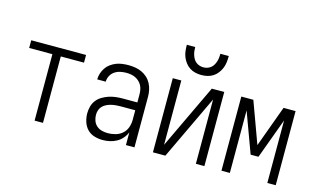

<svg xmlns="http://www.w3.org/2000/svg" viewBox="-92 -1048 2184 1326"><g transform="rotate(15 1000.0 -385.0)"><path d="M220 0V-475H54V-530H446V-475H280V0Z M708 8Q677 8 647.5 -1Q618 -10 597.5 -31.5Q577 -53 567.5 -83Q558 -113 558 -143Q558 -168 564.5 -192.5Q571 -217 586.5 -237Q602 -257 624 -270Q646 -283 669.5 -291Q693 -299 718 -302Q743 -305 768 -305H873V-362Q873 -378 870 -394.5Q867 -411 859.5 -425.5Q852 -440 839.5 -451.5Q827 -463 812.5 -470Q798 -477 781.5 -480Q765 -483 748 -483Q726 -483 704.5 -478.5Q683 -474 664.5 -461.5Q646 -449 635.5 -429Q625 -409 625 -387H564Q564 -409 571 -430.5Q578 -452 590.5 -470.5Q603 -489 621.5 -502.5Q640 -516 660.5 -524Q681 -532 703.5 -535Q726 -538 748 -538Q773 -538 797 -534Q821 -530 843 -520Q865 -510 883 -493.5Q901 -477 912.5 -455.5Q924 -434 929 -410Q934 -386 934 -362V0H873V-91Q863 -67 846 -47.5Q829 -28 806.5 -15.5Q784 -3 758.5 2.5Q733 8 708 8ZM730 -47Q757 -47 784.5 -54.5Q812 -62 833 -80.5Q854 -99 863.5 -125.5Q873 -152 873 -180V-249H768Q751 -249 734.5 -247.5Q718 -246 701.5 -242Q685 -238 669.5 -230.5Q654 -223 642 -211Q630 -199 624.5 -182.5Q619 -166 619 -149Q619 -127 626.5 -106.5Q634 -86 650 -72Q666 -58 687 -52.5Q708 -47 730 -47Z M1066 0V-530H1127V-70L1345 -530H1434V0H1373V-460L1155 0ZM1250 -602Q1228 -602 1206.5 -607Q1185 -612 1166.5 -624Q1148 -636 1134.5 -654Q1121 -672 1113 -692Q1105 -712 1102.5 -734Q1100 -756 1100 -778H1160Q1160 -764 1161.5 -750Q1163 -736 1167.5 -722Q1172 -708 1179 -696Q1186 -684 1197 -675Q1208 -666 1222 -661.5Q1236 -657 1250 -657Q1264 -657 1278 -661.5Q1292 -666 1303 -675Q1314 -684 1321 -696Q1328 -708 1332.5 -722Q1337 -736 1338.5 -750Q1340 -764 1340 -778H1400Q1400 -756 1397.5 -734Q1395 -712 1387 -692Q1379 -672 1365.5 -654Q1352 -636 1333.5 -624Q1315 -612 1293.5 -607Q1272 -602 1250 -602Z M1556 0V-530H1642L1750 -235L1858 -530H1944V0H1884V-447L1778 -159H1722L1616 -447V0Z"/></g></svg>

Font: Iosevka Term Light
Style: Regular
Weight: 300
Monospace: yes
Designer: Belleve Invis
Foundry: Belleve Invis
Version: Version 9.0.1; ttfautohint (v1.8.3)